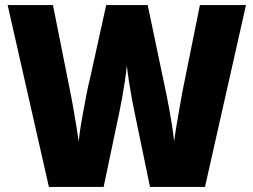

<svg xmlns="http://www.w3.org/2000/svg" viewBox="-20 -734 995 754"><path d="M946 -714 785 0H569L508 -295Q504 -313 498 -345.5Q492 -378 486.5 -414Q481 -450 478 -477Q476 -452 470.5 -416Q465 -380 459 -346.5Q453 -313 449 -295L387 0H172L10 -714H188L256 -373Q260 -353 266.5 -317.5Q273 -282 279 -244Q285 -206 289 -179Q293 -218 301.5 -266Q310 -314 318.5 -358Q327 -402 334 -428L397 -714H560L620 -428Q626 -401 635 -356Q644 -311 652 -263Q660 -215 664 -179Q667 -204 673 -240.5Q679 -277 685.5 -312.5Q692 -348 696 -372L765 -714Z"/></svg>

Font: Noto Sans Khmer UI SemiCondensed Black
Style: Regular
Weight: 900
Width: 4
Designer: Danh Hong and the Monotype Design Team
Foundry: Monotype Imaging Inc.
Version: Version 2.002; ttfautohint (v1.8.4.7-5d5b)